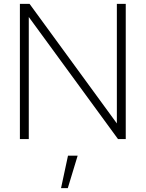

<svg xmlns="http://www.w3.org/2000/svg" viewBox="-20 -720 754 994"><path d="M83 0V-700H133L585 -81V-700H631V0H591L129 -632V0ZM296 254 332 86H382L331 254Z"/></svg>

Font: Red Hat Display
Style: Regular
Weight: 300
Designer: Pentagram, MCKL
Foundry: Pentagram, MCKL
Version: Version 1.023